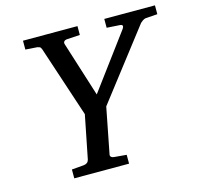

<svg xmlns="http://www.w3.org/2000/svg" viewBox="-99 -776 909 881"><g transform="rotate(-15 355.5 -335.5)"><path d="M654.8 -625Q647.5 -624 640.1 -618.9Q632.8 -613.8 628.9 -609.9L375 -280.8L333 -65.9Q330.6 -58.6 335 -53.2Q339.4 -47.9 352.1 -46.9L408.2 -42V0H147.9V-42L206.1 -46.9Q214.8 -47.9 221.2 -52.5Q227.5 -57.1 230 -65.9L271 -272L159.2 -609.9Q155.8 -619.6 150.6 -621.8Q145.5 -624 140.1 -625L84 -628.9V-670.9H342.8V-628.9L278.8 -625Q270.5 -624 266.4 -618.7Q262.2 -613.3 265.1 -605L347.2 -345.2L540 -605Q542 -608.4 543.5 -611.8Q544.9 -615.2 544.4 -617.9Q543.9 -620.6 541.3 -622.6Q538.6 -624.5 532.2 -625L470.2 -628.9V-670.9H710.9V-628.9Z"/></g></svg>

Font: Charis SIL CyrE
Style: Italic
Weight: 400
Italic angle: -11°
Foundry: SIL International
Version: Version 5.000